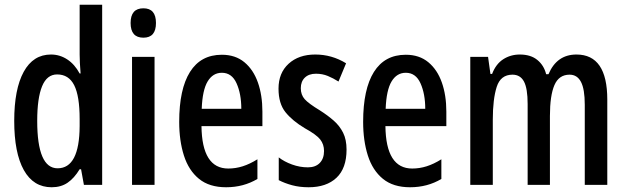

<svg xmlns="http://www.w3.org/2000/svg" viewBox="-20 -780 2643 810"><path d="M198 10Q121 10 80.5 -62.5Q40 -135 40 -270Q40 -404 80 -477Q120 -550 195 -550Q232 -550 263.5 -529.5Q295 -509 316 -470H320Q318 -495 317 -514Q316 -533 316 -550V-760H411V0H334L322 -66H316Q293 -28 265 -9Q237 10 198 10ZM223 -70Q315 -70 316 -248V-278Q316 -375 293 -420.5Q270 -466 221 -466Q178 -466 157.5 -416Q137 -366 137 -270Q137 -70 223 -70Z M585 -745Q638 -745 638 -683Q638 -621 585 -621Q531 -621 531 -683Q531 -745 585 -745ZM632 -540V0H537V-540Z M916 -549Q973 -549 1011 -517.5Q1049 -486 1068 -432Q1087 -378 1087 -309V-248H830Q832 -69 943 -69Q974 -69 1004 -78.5Q1034 -88 1066 -108V-25Q1007 10 934 10Q863 10 819.5 -25.5Q776 -61 756 -123.5Q736 -186 736 -266Q736 -404 781.5 -476.5Q827 -549 916 -549ZM916 -473Q878 -473 856 -436.5Q834 -400 831 -321H998Q998 -384 978 -428.5Q958 -473 916 -473Z M1442 -149Q1442 -70 1399.5 -30Q1357 10 1282 10Q1244 10 1212.5 1.5Q1181 -7 1156 -20V-116Q1179 -98 1212 -86Q1245 -74 1279 -74Q1311 -74 1329 -92.5Q1347 -111 1347 -143Q1347 -171 1331 -191.5Q1315 -212 1266 -239Q1214 -270 1184.5 -306.5Q1155 -343 1155 -406Q1155 -472 1197.5 -511Q1240 -550 1310 -550Q1380 -550 1440 -513L1408 -436Q1386 -450 1363 -459.5Q1340 -469 1313 -469Q1283 -469 1266 -452.5Q1249 -436 1249 -408Q1249 -380 1265.5 -361.5Q1282 -343 1330 -314Q1363 -293 1388 -271Q1413 -249 1427.5 -220Q1442 -191 1442 -149Z M1692 -549Q1749 -549 1787 -517.5Q1825 -486 1844 -432Q1863 -378 1863 -309V-248H1606Q1608 -69 1719 -69Q1750 -69 1780 -78.5Q1810 -88 1842 -108V-25Q1783 10 1710 10Q1639 10 1595.5 -25.5Q1552 -61 1532 -123.5Q1512 -186 1512 -266Q1512 -404 1557.5 -476.5Q1603 -549 1692 -549ZM1692 -473Q1654 -473 1632 -436.5Q1610 -400 1607 -321H1774Q1774 -384 1754 -428.5Q1734 -473 1692 -473Z M2412 -550Q2542 -550 2542 -360V0H2447V-338Q2447 -404 2431 -434.5Q2415 -465 2383 -465Q2338 -465 2319 -421Q2300 -377 2300 -291V0H2206V-341Q2206 -407 2190.5 -436Q2175 -465 2142 -465Q2092 -465 2075.5 -413.5Q2059 -362 2059 -275V0H1964V-540H2039L2049 -468H2056Q2072 -510 2103 -530Q2134 -550 2173 -550Q2219 -550 2247 -527Q2275 -504 2284 -467H2294Q2329 -550 2412 -550Z"/></svg>

Font: Noto Sans Kannada ExtraCondensed Medium
Style: Regular
Weight: 500
Width: 2
Designer: Jelle Bosma - Monotype Design Team
Foundry: Monotype Imaging Inc.
Version: Version 2.005; ttfautohint (v1.8.4.7-5d5b)